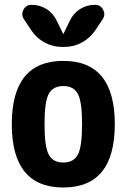

<svg xmlns="http://www.w3.org/2000/svg" viewBox="-20 -790 540 819"><path d="M278.3 -702.1Q293 -733.4 321.8 -751.5Q350.6 -769.5 384.8 -769.5Q409.2 -769.5 419.9 -748.5Q430.7 -727.5 418 -708L386.7 -661.1Q364.3 -627.9 329.6 -608.9Q294.9 -589.8 254.9 -589.8H245.1Q205.1 -589.8 169.9 -608.9Q134.8 -627.9 113.3 -661.1L82 -708Q69.3 -727.5 80.1 -748.5Q90.8 -769.5 115.2 -769.5Q149.4 -769.5 178.2 -751.5Q207 -733.4 221.7 -702.1L249 -646.5Q249 -645.5 250 -645Q251 -644.5 251 -646.5ZM188 -130.4Q206.1 -96.7 250 -96.7Q293.9 -96.7 312 -130.4Q330.1 -164.1 330.1 -260.3Q330.1 -356.4 312 -389.6Q293.9 -422.9 250 -422.9Q206.1 -422.9 188 -389.6Q169.9 -356.4 169.9 -260.3Q169.9 -164.1 188 -130.4ZM30.3 -260.3Q30.3 -530.3 250 -530.3Q469.7 -530.3 469.7 -260.3Q469.7 9.8 250 9.8Q30.3 9.8 30.3 -260.3Z"/></svg>

Font: Rounded-X Mgen+ 2m bold
Style: Bold
Weight: 700
Designer: [Source Han Sans]
Ryoko NISHIZUKA  (kana & ideographs); Paul D. Hunt (Latin, Greek & Cyrillic); Wenlong ZHANG  (bopomofo
Version: Version 1.059.20150602